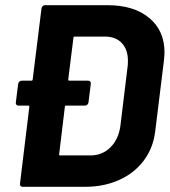

<svg xmlns="http://www.w3.org/2000/svg" viewBox="-20 -720 654 740"><path d="M614 -518Q614 -508 612 -488L578 -212Q570 -149 534 -101Q498 -53 439.5 -26.5Q381 0 308 0H67Q62 0 59 -3.5Q56 -7 57 -12L93 -308Q93 -313 89 -313H51Q46 -313 43 -316.5Q40 -320 41 -325L50 -397Q51 -402 54.5 -405.5Q58 -409 63 -409H101Q106 -409 106 -414L140 -688Q141 -693 144.5 -696.5Q148 -700 153 -700H394Q496 -700 555 -651Q614 -602 614 -518ZM472 -465Q473 -472 473 -486Q473 -529 449.5 -554Q426 -579 384 -579H268Q263 -579 263 -574L243 -414Q243 -409 247 -409H320Q325 -409 328 -405.5Q331 -402 330 -397L321 -325Q320 -320 316.5 -316.5Q313 -313 308 -313H235Q230 -313 230 -308L208 -126Q206 -121 212 -121H329Q374 -121 405.5 -152Q437 -183 444 -235Z"/></svg>

Font: Barlow
Style: Bold Italic
Weight: 700
Italic angle: -7°
Designer: Jeremy Tribby
Foundry: Tribby Type
Version: Version 1.422